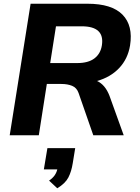

<svg xmlns="http://www.w3.org/2000/svg" viewBox="-20 -725 748 1029"><path d="M32 0 144 -705H449Q579 -705 636.5 -646.5Q694 -588 677 -481Q665 -409 618.5 -360Q572 -311 500 -291Q544 -271 567 -211L643 0H480L401 -227Q391 -255 366.5 -265Q342 -275 309 -275H231L188 0ZM249 -387H394Q453 -387 486 -412Q519 -437 526 -482Q542 -584 418 -584H280ZM287 284 243 243Q263 229 273 214.5Q283 200 287 183H215L234 69H383L370 149Q363 194 346.5 226Q330 258 287 284Z"/></svg>

Font: Mulish ExtraBold
Style: Italic
Weight: 800
Italic angle: -9°
Designer: Vernon Adams
Foundry: Vernon Adams
Version: Version 3.603; ttfautohint (v1.8.3)